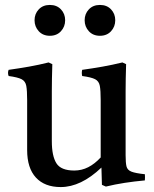

<svg xmlns="http://www.w3.org/2000/svg" viewBox="-20 -746 623 778"><path d="M226 12Q161 12 125.5 -26.5Q90 -65 90 -138V-340Q90 -379 86.5 -398Q83 -417 67.5 -425Q52 -433 15 -438Q10 -451 15 -463Q58 -469 97.5 -476Q137 -483 177 -493L192 -486Q191 -455 190.5 -427.5Q190 -400 190 -376V-174Q190 -114 208.5 -84.5Q227 -55 281 -55Q311 -55 337.5 -68.5Q364 -82 388 -108V-340Q388 -379 384.5 -398Q381 -417 365.5 -425Q350 -433 313 -438Q310 -451 313 -463Q356 -469 395.5 -476Q435 -483 476 -493L491 -486Q490 -455 489.5 -427.5Q489 -400 489 -376V-117Q489 -87 492.5 -72Q496 -57 512.5 -50.5Q529 -44 567 -40Q568 -28 567 -15Q524 -11 485 -5Q446 1 409 10L393 3L391 -67Q308 12 226 12ZM120 -664Q120 -690 137 -708Q154 -726 182 -726Q210 -726 227 -708Q244 -690 244 -664Q244 -638 227 -619.5Q210 -601 182 -601Q154 -601 137 -619.5Q120 -638 120 -664ZM323 -664Q323 -690 340 -708Q357 -726 385 -726Q413 -726 430 -708Q447 -690 447 -664Q447 -638 430 -619.5Q413 -601 385 -601Q357 -601 340 -619.5Q323 -638 323 -664Z"/></svg>

Font: Tiro Gurmukhi
Style: Regular
Weight: 400
Designer: Gurmukhi: John Hudson & Fiona Ross. Latin: John Hudson.
Foundry: Tiro Typeworks Ltd.
Version: Version 1.52